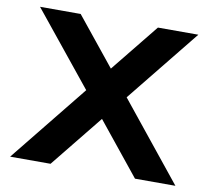

<svg xmlns="http://www.w3.org/2000/svg" viewBox="-75 -756 931 842"><g transform="rotate(10 390.0 -335.0)"><path d="M37 -670 300 -345 22 0H202L390 -233L578 0H758L480 -345L742 -670H562L390 -457L218 -670Z"/></g></svg>

Font: LT Wave Bold
Style: Regular
Weight: 700
Designer: Daniel Lyons
Version: Version 2.5 (Glyphs App)